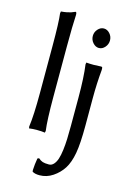

<svg xmlns="http://www.w3.org/2000/svg" viewBox="-140 -776 766 1101"><g transform="rotate(15 242.5 -225.5)"><path d="M89.8 -201.2V-481Q89.8 -623.5 83 -673.8L85 -685.1Q104.5 -686.5 120.1 -689.7Q135.7 -692.9 143.6 -695.8Q151.4 -698.7 167 -705.1Q173.8 -705.1 173.8 -688Q169.9 -625 169.9 -499V-200.2Q169.9 -61.5 178.2 -1L175.8 9.8Q157.2 6.8 128.9 6.8Q100.1 6.8 82 9.8L80.1 -1Q89.8 -68.8 89.8 -201.2ZM313.5 -556.6Q297.9 -574.2 297.9 -597.2Q297.9 -620.1 313.5 -637.5Q329.1 -654.8 349.1 -654.8Q369.1 -654.8 384.5 -637.5Q399.9 -620.1 399.9 -597.2Q399.9 -574.2 384.5 -556.6Q369.1 -539.1 349.1 -539.1Q329.1 -539.1 313.5 -556.6ZM390.1 -251V-88.9Q390.1 18.1 379.6 75.9Q369.1 133.8 346.2 169.9Q323.2 205.6 287.1 229.7Q251 253.9 209 253.9Q180.7 253.9 166 244.1L165 234.9Q166.5 201.2 172.9 164.1L182.1 160.2Q195.3 171.9 207.8 176Q220.2 180.2 245.1 180.2Q261.2 180.2 273.2 167Q285.2 153.8 292.2 132.6Q299.3 111.3 303.5 78.1Q307.6 44.9 308.8 12Q310.1 -21 310.1 -64.9V-235.8Q310.1 -354 299.8 -429.2L301.8 -439.9Q321.3 -438 345.2 -438Q364.7 -438 389.2 -439.9Q395 -439.9 396.5 -437Q397.9 -434.1 397.9 -421.9Q390.1 -340.3 390.1 -251Z"/></g></svg>

Font: Linear Smooth Low Contrast
Style: Regular
Weight: 500
Designer: Philipp H. Poll, Flanker
Foundry: Philipp H. Poll, reworked by Flanker
Version: Version 1.010 | FøM Fix